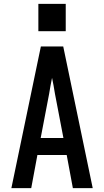

<svg xmlns="http://www.w3.org/2000/svg" viewBox="-20 -976 540 996"><path d="M39 0 192 -735H308L461 0H358L326 -172H174L142 0ZM309 -260 265 -490Q262 -511 258 -531.5Q254 -552 250 -572Q246 -552 242 -531.5Q238 -511 235 -490L191 -260ZM179 -814V-956H321V-814Z"/></svg>

Font: Iosevka SS04 Semibold
Style: Regular
Weight: 600
Monospace: yes
Designer: Belleve Invis
Foundry: Belleve Invis
Version: Version 19.0.0; ttfautohint (v1.8.4)